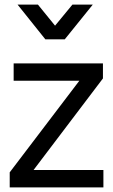

<svg xmlns="http://www.w3.org/2000/svg" viewBox="-20 -810 489 830"><path d="M22 0V-65L323 -461H39V-536H425V-471L125 -75H427V0ZM176 -640 56 -790H144L218 -699L293 -790H381L260 -640Z"/></svg>

Font: Kosmopol Plus Jakarta Sans
Style: Regular
Weight: 400
Designer: Gumpita Rahayu
Foundry: Tokotype
Version: Version 2.006